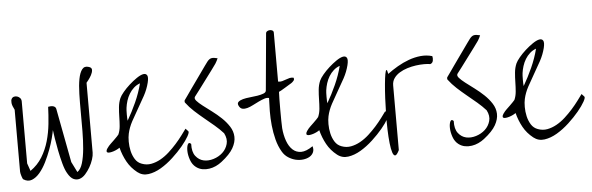

<svg xmlns="http://www.w3.org/2000/svg" viewBox="-53 -1049 3867 1255"><g transform="rotate(-5 1880.5 -421.5)"><path d="M346.7 -50.8Q333 -74.2 321.8 -115.7Q310.5 -157.2 301.8 -201.2Q293 -245.1 287.1 -283.2Q281.2 -320.3 279.3 -337.9Q276.4 -320.3 267.6 -286.1Q258.8 -252 244.1 -212.4Q229.5 -172.9 210 -133.3Q190.4 -93.8 166.5 -65.4Q142.6 -37.1 115.2 -26.4Q87.9 -15.6 58.6 -34.2Q56.6 -35.2 53.7 -41.5Q50.8 -47.9 48.3 -56.2Q45.9 -64.5 43.9 -72.3Q42 -80.1 42 -85V-492.2Q27.3 -519.5 25.4 -537.6Q23.4 -555.7 29.3 -565.4Q35.2 -575.2 45.4 -577.6Q55.7 -580.1 66.4 -576.7Q77.1 -573.2 85 -564.5Q92.8 -555.7 92.8 -542V-135.7L110.4 -85Q158.2 -118.2 187.5 -166Q216.8 -213.9 232.4 -268.6Q248 -323.2 253.9 -380.9Q259.8 -438.5 261.7 -492.2Q266.6 -493.2 274.9 -494.1Q283.2 -495.1 291 -493.7Q298.8 -492.2 305.2 -487.8Q311.5 -483.4 313.5 -474.6L380.9 -119.1L415 -50.8Q437.5 -66.4 449.2 -105.5Q460.9 -144.5 465.8 -198.2Q470.7 -252 471.2 -314.5Q471.7 -377 471.2 -439.5Q470.7 -502 472.2 -558.6Q473.6 -615.2 481.4 -656.2Q489.3 -697.3 505.4 -717.8Q521.5 -738.3 549.8 -728.5Q569.3 -722.7 568.4 -706.5Q567.4 -690.4 558.1 -673.3Q548.8 -656.2 537.6 -642.1Q526.4 -627.9 525.4 -627V-168.9Q525.4 -149.4 517.1 -124Q508.8 -98.6 495.1 -74.7Q481.4 -50.8 463.9 -31.2Q446.3 -11.7 426.3 -5.4Q406.2 1 385.7 -8.3Q365.2 -17.6 346.7 -50.8Z M804.7 -16.6Q763.7 -48.8 739.7 -92.3Q715.8 -135.7 703.1 -185.5Q697.3 -180.7 685.5 -174.8Q673.8 -168.9 661.6 -165Q649.4 -161.1 637.7 -159.7Q626 -158.2 620.6 -162.1Q615.2 -166 617.7 -175.3Q620.1 -184.6 635.7 -203.1Q637.7 -206.1 647.9 -215.8Q658.2 -225.6 669.9 -236.8Q681.6 -248 691.4 -258.3Q701.2 -268.6 703.1 -271.5Q713.9 -295.9 716.3 -325.2Q718.8 -354.5 719.2 -386.2Q719.7 -418 722.7 -449.2Q725.6 -480.5 737.3 -507.8Q744.1 -523.4 763.2 -546.4Q782.2 -569.3 806.2 -590.8Q830.1 -612.3 855 -629.4Q879.9 -646.5 897.9 -650.4Q916 -654.3 924.3 -641.6Q932.6 -628.9 923.8 -592.8Q913.1 -549.8 891.1 -509.3Q869.1 -468.8 845.7 -429.2Q822.3 -389.6 801.3 -350.6Q780.3 -311.5 771.5 -271.5Q766.6 -250 766.6 -219.2Q766.6 -188.5 773.4 -158.2Q780.3 -127.9 795.9 -103Q811.5 -78.1 838.9 -68.4Q870.1 -56.6 901.4 -62.5Q932.6 -68.4 962.4 -85Q992.2 -101.6 1019.5 -126.5Q1046.9 -151.4 1070.3 -177.7Q1093.8 -204.1 1112.3 -229Q1130.9 -253.9 1143.6 -271.5L1160.2 -253.9Q1167 -248 1151.9 -220.7Q1136.7 -193.4 1107.9 -158.7Q1079.1 -124 1040 -87.9Q1001 -51.8 959.5 -27.3Q918 -2.9 877.4 2.9Q836.9 8.8 804.7 -16.6ZM771.5 -441.4Q770.5 -436.5 770 -424.3Q769.5 -412.1 769.5 -398.4Q769.5 -384.8 770 -373Q770.5 -361.3 771.5 -356.4Q802.7 -410.2 830.1 -470.7Q857.4 -531.2 873 -592.8Q850.6 -585 832.5 -568.8Q814.5 -552.7 801.8 -531.7Q789.1 -510.7 781.7 -487.3Q774.4 -463.9 771.5 -441.4Z M1189.5 -16.6Q1166 -34.2 1154.8 -65.9Q1143.6 -97.7 1143.1 -125.5Q1142.6 -153.3 1150.4 -168.5Q1158.2 -183.6 1171.9 -168.9Q1169.9 -116.2 1191.4 -88.9Q1212.9 -61.5 1243.7 -54.7Q1274.4 -47.9 1309.1 -58.6Q1343.8 -69.3 1368.7 -92.3Q1393.6 -115.2 1402.8 -148.4Q1412.1 -181.6 1392.6 -219.7Q1367.2 -248 1335.4 -274.9Q1303.7 -301.8 1271.5 -328.1Q1239.3 -354.5 1209 -382.3Q1178.7 -410.2 1155.3 -441.4Q1153.3 -443.4 1153.3 -449.7Q1153.3 -456.1 1155.3 -458Q1162.1 -466.8 1174.8 -485.4Q1187.5 -503.9 1204.1 -527.3Q1220.7 -550.8 1239.3 -576.7Q1257.8 -602.5 1274.4 -626Q1291 -649.4 1304.2 -668Q1317.4 -686.5 1324.2 -695.3Q1337.9 -712.9 1352.1 -715.8Q1366.2 -718.8 1392.6 -711.9Q1391.6 -708 1384.8 -694.8Q1377.9 -681.6 1375 -677.7Q1367.2 -666 1345.7 -637.2Q1324.2 -608.4 1299.8 -575.7Q1275.4 -543 1253.9 -514.2Q1232.4 -485.4 1223.6 -474.6Q1215.8 -462.9 1229.5 -447.3Q1243.2 -431.6 1268.6 -412.1Q1293.9 -392.6 1326.2 -368.7Q1358.4 -344.7 1387.2 -317.4Q1416 -290 1436 -258.8Q1456.1 -227.5 1457.5 -191.9Q1459 -156.2 1437 -117.2Q1415 -78.1 1358.4 -34.2Q1340.8 -20.5 1319.8 -10.7Q1298.8 -1 1276.4 2.4Q1253.9 5.9 1231.4 2Q1209 -2 1189.5 -16.6Z M1756.8 -68.4Q1735.4 -104.5 1723.6 -149.9Q1711.9 -195.3 1707 -243.2Q1702.1 -291 1702.6 -337.9Q1703.1 -384.8 1705.1 -423.8Q1691.4 -427.7 1673.8 -421.9Q1656.2 -416 1636.7 -406.7Q1617.2 -397.5 1596.7 -386.7Q1576.2 -376 1558.6 -371.1Q1541 -366.2 1526.4 -369.1Q1511.7 -372.1 1502.9 -389.6Q1494.1 -406.2 1504.4 -416Q1514.6 -425.8 1534.7 -431.2Q1554.7 -436.5 1581.1 -439Q1607.4 -441.4 1630.9 -445.3Q1654.3 -449.2 1670.9 -455.6Q1687.5 -461.9 1688.5 -474.6L1722.7 -846.7Q1723.6 -855.5 1731.9 -860.4Q1740.2 -865.2 1749.5 -865.2Q1758.8 -865.2 1766.1 -860.8Q1773.4 -856.4 1773.4 -846.7V-525.4Q1787.1 -522.5 1799.8 -525.9Q1812.5 -529.3 1825.2 -534.2Q1837.9 -539.1 1850.1 -542Q1862.3 -544.9 1876 -542Q1881.8 -531.2 1874 -522Q1866.2 -512.7 1858.4 -507.8L1840.8 -497.1Q1829.1 -490.2 1815.9 -481.9Q1802.7 -473.6 1790.5 -466.8Q1778.3 -460 1773.4 -458Q1772.5 -444.3 1772 -410.6Q1771.5 -377 1771.5 -338.9Q1771.5 -300.8 1772 -267.1Q1772.5 -233.4 1773.4 -219.7Q1777.3 -173.8 1791 -135.7Q1804.7 -97.7 1828.1 -76.2Q1851.6 -54.7 1884.3 -54.7Q1917 -54.7 1960.9 -85Q1967.8 -62.5 1960 -44.9Q1952.1 -27.3 1934.6 -17.1Q1917 -6.8 1892.6 -3.9Q1868.2 -1 1843.3 -6.8Q1818.4 -12.7 1794.9 -27.8Q1771.5 -43 1756.8 -68.4Z M2115.2 -16.6Q2074.2 -48.8 2050.3 -92.3Q2026.4 -135.7 2013.7 -185.5Q2007.8 -180.7 1996.1 -174.8Q1984.4 -168.9 1972.2 -165Q1960 -161.1 1948.2 -159.7Q1936.5 -158.2 1931.2 -162.1Q1925.8 -166 1928.2 -175.3Q1930.7 -184.6 1946.3 -203.1Q1948.2 -206.1 1958.5 -215.8Q1968.8 -225.6 1980.5 -236.8Q1992.2 -248 2002 -258.3Q2011.7 -268.6 2013.7 -271.5Q2024.4 -295.9 2026.9 -325.2Q2029.3 -354.5 2029.8 -386.2Q2030.3 -418 2033.2 -449.2Q2036.1 -480.5 2047.9 -507.8Q2054.7 -523.4 2073.7 -546.4Q2092.8 -569.3 2116.7 -590.8Q2140.6 -612.3 2165.5 -629.4Q2190.4 -646.5 2208.5 -650.4Q2226.6 -654.3 2234.9 -641.6Q2243.2 -628.9 2234.4 -592.8Q2223.6 -549.8 2201.7 -509.3Q2179.7 -468.8 2156.2 -429.2Q2132.8 -389.6 2111.8 -350.6Q2090.8 -311.5 2082 -271.5Q2077.1 -250 2077.1 -219.2Q2077.1 -188.5 2084 -158.2Q2090.8 -127.9 2106.4 -103Q2122.1 -78.1 2149.4 -68.4Q2180.7 -56.6 2211.9 -62.5Q2243.2 -68.4 2272.9 -85Q2302.7 -101.6 2330.1 -126.5Q2357.4 -151.4 2380.9 -177.7Q2404.3 -204.1 2422.9 -229Q2441.4 -253.9 2454.1 -271.5L2470.7 -253.9Q2477.5 -248 2462.4 -220.7Q2447.3 -193.4 2418.5 -158.7Q2389.6 -124 2350.6 -87.9Q2311.5 -51.8 2270 -27.3Q2228.5 -2.9 2188 2.9Q2147.5 8.8 2115.2 -16.6ZM2082 -441.4Q2081.1 -436.5 2080.6 -424.3Q2080.1 -412.1 2080.1 -398.4Q2080.1 -384.8 2080.6 -373Q2081.1 -361.3 2082 -356.4Q2113.3 -410.2 2140.6 -470.7Q2168 -531.2 2183.6 -592.8Q2161.1 -585 2143.1 -568.8Q2125 -552.7 2112.3 -531.7Q2099.6 -510.7 2092.3 -487.3Q2085 -463.9 2082 -441.4Z M2520.5 -10.7Q2504.9 21.5 2494.1 22Q2483.4 22.5 2476.1 0.5Q2468.8 -21.5 2464.4 -61.5Q2460 -101.6 2458.5 -150.4Q2457 -199.2 2458 -252.9Q2459 -306.6 2461.4 -356.4Q2463.9 -406.2 2467.8 -447.8Q2471.7 -489.3 2476.1 -513.2Q2480.5 -537.1 2485.4 -539.1Q2490.2 -541 2495.1 -512.7Q2526.4 -536.1 2562.5 -557.1Q2598.6 -578.1 2637.2 -592.3Q2675.8 -606.4 2715.3 -610.4Q2754.9 -614.3 2792 -603.5Q2795.9 -590.8 2793 -574.2Q2790 -557.6 2774.4 -552.7Q2758.8 -555.7 2733.4 -555.7Q2708 -555.7 2679.7 -551.8Q2651.4 -547.9 2623 -539.1Q2594.7 -530.3 2571.8 -516.1Q2548.8 -502 2534.7 -481.9Q2520.5 -461.9 2520.5 -434.6Z M2912.1 -16.6Q2888.7 -34.2 2877.4 -65.9Q2866.2 -97.7 2865.7 -125.5Q2865.2 -153.3 2873 -168.5Q2880.9 -183.6 2894.5 -168.9Q2892.6 -116.2 2914.1 -88.9Q2935.5 -61.5 2966.3 -54.7Q2997.1 -47.9 3031.7 -58.6Q3066.4 -69.3 3091.3 -92.3Q3116.2 -115.2 3125.5 -148.4Q3134.8 -181.6 3115.2 -219.7Q3089.8 -248 3058.1 -274.9Q3026.4 -301.8 2994.1 -328.1Q2961.9 -354.5 2931.6 -382.3Q2901.4 -410.2 2877.9 -441.4Q2876 -443.4 2876 -449.7Q2876 -456.1 2877.9 -458Q2884.8 -466.8 2897.5 -485.4Q2910.2 -503.9 2926.8 -527.3Q2943.4 -550.8 2961.9 -576.7Q2980.5 -602.5 2997.1 -626Q3013.7 -649.4 3026.9 -668Q3040 -686.5 3046.9 -695.3Q3060.5 -712.9 3074.7 -715.8Q3088.9 -718.8 3115.2 -711.9Q3114.3 -708 3107.4 -694.8Q3100.6 -681.6 3097.7 -677.7Q3089.8 -666 3068.4 -637.2Q3046.9 -608.4 3022.5 -575.7Q2998 -543 2976.6 -514.2Q2955.1 -485.4 2946.3 -474.6Q2938.5 -462.9 2952.1 -447.3Q2965.8 -431.6 2991.2 -412.1Q3016.6 -392.6 3048.8 -368.7Q3081.1 -344.7 3109.9 -317.4Q3138.7 -290 3158.7 -258.8Q3178.7 -227.5 3180.2 -191.9Q3181.6 -156.2 3159.7 -117.2Q3137.7 -78.1 3081.1 -34.2Q3063.5 -20.5 3042.5 -10.7Q3021.5 -1 2999 2.4Q2976.6 5.9 2954.1 2Q2931.6 -2 2912.1 -16.6Z M3403.3 -16.6Q3362.3 -48.8 3338.4 -92.3Q3314.5 -135.7 3301.8 -185.5Q3295.9 -180.7 3284.2 -174.8Q3272.5 -168.9 3260.3 -165Q3248 -161.1 3236.3 -159.7Q3224.6 -158.2 3219.2 -162.1Q3213.9 -166 3216.3 -175.3Q3218.8 -184.6 3234.4 -203.1Q3236.3 -206.1 3246.6 -215.8Q3256.8 -225.6 3268.6 -236.8Q3280.3 -248 3290 -258.3Q3299.8 -268.6 3301.8 -271.5Q3312.5 -295.9 3314.9 -325.2Q3317.4 -354.5 3317.9 -386.2Q3318.4 -418 3321.3 -449.2Q3324.2 -480.5 3335.9 -507.8Q3342.8 -523.4 3361.8 -546.4Q3380.9 -569.3 3404.8 -590.8Q3428.7 -612.3 3453.6 -629.4Q3478.5 -646.5 3496.6 -650.4Q3514.6 -654.3 3522.9 -641.6Q3531.2 -628.9 3522.5 -592.8Q3511.7 -549.8 3489.7 -509.3Q3467.8 -468.8 3444.3 -429.2Q3420.9 -389.6 3399.9 -350.6Q3378.9 -311.5 3370.1 -271.5Q3365.2 -250 3365.2 -219.2Q3365.2 -188.5 3372.1 -158.2Q3378.9 -127.9 3394.5 -103Q3410.2 -78.1 3437.5 -68.4Q3468.8 -56.6 3500 -62.5Q3531.2 -68.4 3561 -85Q3590.8 -101.6 3618.2 -126.5Q3645.5 -151.4 3668.9 -177.7Q3692.4 -204.1 3710.9 -229Q3729.5 -253.9 3742.2 -271.5L3758.8 -253.9Q3765.6 -248 3750.5 -220.7Q3735.4 -193.4 3706.5 -158.7Q3677.7 -124 3638.7 -87.9Q3599.6 -51.8 3558.1 -27.3Q3516.6 -2.9 3476.1 2.9Q3435.5 8.8 3403.3 -16.6ZM3370.1 -441.4Q3369.1 -436.5 3368.7 -424.3Q3368.2 -412.1 3368.2 -398.4Q3368.2 -384.8 3368.7 -373Q3369.1 -361.3 3370.1 -356.4Q3401.4 -410.2 3428.7 -470.7Q3456.1 -531.2 3471.7 -592.8Q3449.2 -585 3431.2 -568.8Q3413.1 -552.7 3400.4 -531.7Q3387.7 -510.7 3380.4 -487.3Q3373 -463.9 3370.1 -441.4Z"/></g></svg>

Font: Over the Rainbow
Style: Regular
Weight: 400
Designer: Kimberly Geswein
Foundry: Kimberly Geswein
Version: Version 1.002 2010